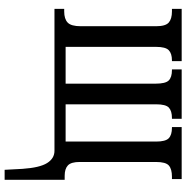

<svg xmlns="http://www.w3.org/2000/svg" viewBox="-8 -568 786 809"><g transform="rotate(90 384.5 -163.0)"><path d="M691 135Q686 62 666.5 31Q647 0 615 0H17V-41H28Q59 -41 74.5 -55.5Q90 -70 90 -111V-428Q90 -468 74.5 -481.5Q59 -495 28 -495H17V-536H237V-495H234Q205 -495 191 -481.5Q177 -468 177 -428V-47H332V-426Q332 -468 318.5 -481.5Q305 -495 275 -495H272V-536H480V-495H477Q447 -495 433 -482Q419 -469 419 -428V-47H576V-428Q576 -468 562 -481.5Q548 -495 518 -495H515V-536H734V-495H724Q692 -495 677 -482Q662 -469 662 -428V-106Q662 -70 676.5 -56.5Q691 -43 720 -43H737V210H695Z"/></g></svg>

Font: Noto Serif Cond
Style: Regular
Weight: 400
Width: 3
Designer: Monotype Design Team
Foundry: Monotype Imaging Inc.
Version: Version 1.001